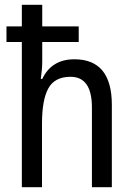

<svg xmlns="http://www.w3.org/2000/svg" viewBox="-20 -780 555 800"><path d="M71 -760V-670H7V-605H71V0H155V-265Q155 -364 181.5 -412Q208 -460 274 -460Q363 -460 363 -332V0H446V-343Q446 -533 290 -533Q195 -533 156 -451H150Q152 -467 154 -486Q156 -505 156 -523V-605H308V-670H156V-760Z"/></svg>

Font: Noto Sans Display SemiCondensed
Style: Regular
Weight: 400
Width: 4
Designer: Monotype Design team
Foundry: Monotype Imaging Inc.
Version: 1.000